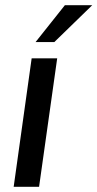

<svg xmlns="http://www.w3.org/2000/svg" viewBox="-20 -717 374 737"><path d="M101.5 -493H199.5L130 0H32.5ZM229 -697H334L188.5 -555.5H116.5Z"/></svg>

Font: HK Grotesk Medium
Style: Italic
Weight: 500
Italic angle: -8°
Designer: Alfredo Marco Pradil
Foundry: Hanken Design Co.
Version: Version 3.004